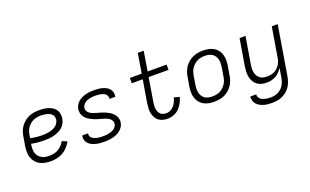

<svg xmlns="http://www.w3.org/2000/svg" viewBox="-99 -1245 3198 1978"><g transform="rotate(-20 1500.0 -256.0)"><path d="M261 8Q230 8 199.5 2.5Q169 -3 143 -17Q117 -31 98 -54Q79 -77 69.5 -105Q60 -133 59.5 -164.5Q59 -196 64 -228L81 -328Q85 -355 94.5 -382Q104 -409 121.5 -433.5Q139 -458 162 -477Q185 -496 212 -507.5Q239 -519 266.5 -523.5Q294 -528 322 -528Q348 -528 373.5 -525.5Q399 -523 423 -515.5Q447 -508 468 -494.5Q489 -481 503 -461.5Q517 -442 521 -416.5Q525 -391 521 -365Q517 -340 504.5 -315.5Q492 -291 471 -273.5Q450 -256 425 -245Q400 -234 374.5 -227.5Q349 -221 324 -219Q299 -217 274 -217Q237 -217 201 -220Q165 -223 130 -231L128 -219Q124 -196 124.5 -173.5Q125 -151 131 -131Q137 -111 150.5 -94.5Q164 -78 182 -68Q200 -58 222 -54Q244 -50 267 -50Q291 -50 316 -55Q341 -60 364 -73.5Q387 -87 405.5 -106.5Q424 -126 435 -149L491 -126Q474 -95 449.5 -68Q425 -41 394 -23.5Q363 -6 328.5 1Q294 8 261 8ZM273 -274Q291 -274 310 -275.5Q329 -277 347 -281Q365 -285 383 -292Q401 -299 417 -310.5Q433 -322 444 -339Q455 -356 458 -374Q460 -391 456.5 -406.5Q453 -422 442 -433.5Q431 -445 417 -452Q403 -459 387.5 -463Q372 -467 355.5 -468.5Q339 -470 322 -470Q302 -470 280.5 -466.5Q259 -463 239.5 -454Q220 -445 203 -430.5Q186 -416 173.5 -397.5Q161 -379 154.5 -359Q148 -339 145 -319L140 -289Q171 -281 205 -277.5Q239 -274 273 -274Z M848 8Q825 8 801.5 6Q778 4 756 -1.5Q734 -7 714 -16.5Q694 -26 678.5 -41.5Q663 -57 656 -79Q649 -101 653 -125L654 -131H718V-128Q715 -112 721.5 -98.5Q728 -85 739.5 -76.5Q751 -68 764.5 -63Q778 -58 792.5 -55Q807 -52 822.5 -51Q838 -50 853 -50Q868 -50 883.5 -51Q899 -52 914 -55Q929 -58 944 -63Q959 -68 973 -77Q987 -86 996.5 -99.5Q1006 -113 1009 -128Q1012 -148 1003 -164.5Q994 -181 979 -192Q964 -203 946 -209Q928 -215 910 -220.5Q892 -226 874 -231Q856 -236 838 -242.5Q820 -249 803.5 -257Q787 -265 771.5 -275Q756 -285 743 -298Q730 -311 721 -327Q712 -343 709 -362Q706 -381 709 -401Q713 -423 724.5 -443Q736 -463 754 -478.5Q772 -494 794 -503.5Q816 -513 837.5 -518.5Q859 -524 881 -526Q903 -528 925 -528Q948 -528 970.5 -526Q993 -524 1014.5 -518.5Q1036 -513 1055.5 -503Q1075 -493 1089 -477.5Q1103 -462 1109.5 -440.5Q1116 -419 1112 -396L1111 -389H1047L1048 -393Q1050 -407 1044.5 -420.5Q1039 -434 1029 -443Q1019 -452 1005.5 -457Q992 -462 978 -465Q964 -468 949.5 -469Q935 -470 921 -470Q906 -470 891 -469Q876 -468 861.5 -465Q847 -462 832.5 -456.5Q818 -451 805.5 -442Q793 -433 784 -420Q775 -407 773 -392Q769 -373 778 -356Q787 -339 802 -328.5Q817 -318 834.5 -311.5Q852 -305 870.5 -299.5Q889 -294 907.5 -289Q926 -284 943.5 -277.5Q961 -271 977.5 -263Q994 -255 1009.5 -245Q1025 -235 1037.5 -222Q1050 -209 1059.5 -193Q1069 -177 1072.5 -158Q1076 -139 1072 -119Q1069 -97 1056 -76.5Q1043 -56 1024 -40.5Q1005 -25 983 -16Q961 -7 938.5 -1.5Q916 4 893.5 6Q871 8 848 8Z M1542 8Q1515 8 1490 1.5Q1465 -5 1445.5 -20Q1426 -35 1413.5 -57Q1401 -79 1395.5 -104Q1390 -129 1391 -156Q1392 -183 1396 -210L1438 -462H1318V-520H1448L1483 -735H1548L1513 -520H1721V-462H1503L1460 -200Q1457 -182 1456 -164.5Q1455 -147 1457.5 -130.5Q1460 -114 1466.5 -98.5Q1473 -83 1485 -71.5Q1497 -60 1513 -55Q1529 -50 1547 -50Q1562 -50 1577.5 -54.5Q1593 -59 1606.5 -68Q1620 -77 1631.5 -90Q1643 -103 1651 -117Q1659 -131 1665 -146Q1671 -161 1675 -177L1734 -161Q1729 -139 1719.5 -118Q1710 -97 1697 -77.5Q1684 -58 1667 -41Q1650 -24 1629 -13Q1608 -2 1585.5 3Q1563 8 1542 8Z M2052 8Q2021 8 1991 2Q1961 -4 1936 -18.5Q1911 -33 1893.5 -56Q1876 -79 1867.5 -107Q1859 -135 1859 -166Q1859 -197 1864 -228L1881 -328Q1885 -355 1894.5 -382Q1904 -409 1921.5 -433.5Q1939 -458 1962 -477Q1985 -496 2012 -507.5Q2039 -519 2066.5 -523.5Q2094 -528 2121 -528Q2152 -528 2182 -522Q2212 -516 2237 -501.5Q2262 -487 2280 -464Q2298 -441 2306 -413Q2314 -385 2314 -354Q2314 -323 2309 -292L2292 -192Q2288 -165 2278.5 -138Q2269 -111 2252 -86.5Q2235 -62 2212 -43Q2189 -24 2162 -12.5Q2135 -1 2107 3.5Q2079 8 2052 8ZM2052 -50Q2072 -50 2093 -53.5Q2114 -57 2133.5 -66Q2153 -75 2170 -90Q2187 -105 2199.5 -123Q2212 -141 2219 -161Q2226 -181 2229 -202L2246 -302Q2249 -323 2249 -344.5Q2249 -366 2244.5 -385.5Q2240 -405 2228.5 -422Q2217 -439 2200.5 -450Q2184 -461 2163.5 -465.5Q2143 -470 2122 -470Q2102 -470 2080.5 -466.5Q2059 -463 2039.5 -454Q2020 -445 2003 -430Q1986 -415 1973.5 -397Q1961 -379 1954.5 -359Q1948 -339 1944 -318L1928 -218Q1924 -197 1924 -175.5Q1924 -154 1929 -134.5Q1934 -115 1945 -98Q1956 -81 1972.5 -70Q1989 -59 2010 -54.5Q2031 -50 2052 -50Z M2612 223Q2588 223 2564.5 221Q2541 219 2519.5 212.5Q2498 206 2478 195.5Q2458 185 2443.5 168.5Q2429 152 2422.5 130Q2416 108 2419 84H2484Q2481 100 2487.5 113.5Q2494 127 2504.5 136Q2515 145 2528.5 150.5Q2542 156 2556.5 159.5Q2571 163 2586 164Q2601 165 2616 165Q2636 165 2656.5 161Q2677 157 2696 147.5Q2715 138 2731 123.5Q2747 109 2758 91Q2769 73 2775.5 53Q2782 33 2786 13L2803 -91Q2789 -68 2770 -48.5Q2751 -29 2727.5 -16Q2704 -3 2678.5 2.5Q2653 8 2628 8Q2599 8 2572 1Q2545 -6 2523.5 -22.5Q2502 -39 2489 -63Q2476 -87 2470.5 -114Q2465 -141 2466.5 -170Q2468 -199 2472 -228L2521 -520H2586L2536 -218Q2532 -197 2532 -176.5Q2532 -156 2536 -136.5Q2540 -117 2550 -100Q2560 -83 2576 -71.5Q2592 -60 2611.5 -55Q2631 -50 2652 -50Q2672 -50 2691.5 -53.5Q2711 -57 2730 -65.5Q2749 -74 2765 -88Q2781 -102 2792 -119.5Q2803 -137 2810 -156Q2817 -175 2820 -195L2874 -520H2939L2849 23Q2844 50 2834.5 77Q2825 104 2809 128Q2793 152 2770 171Q2747 190 2720.5 202Q2694 214 2666.5 218.5Q2639 223 2612 223Z"/></g></svg>

Font: Iosevka Light Extended
Style: Italic
Weight: 300
Width: 7
Italic angle: -9°
Monospace: yes
Designer: Belleve Invis
Foundry: Belleve Invis
Version: Version 32.5.0; ttfautohint (v1.8.4)